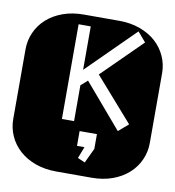

<svg xmlns="http://www.w3.org/2000/svg" viewBox="-79 -738 736 806"><g transform="rotate(10 289.0 -334.5)"><path d="M325.2 -58.1 355 -121.1V-184.1H281.2V-121.1H313L293.9 -71.8ZM319.3 -432.1 487.3 -598.1 452.1 -639.2 251 -439.9V-625H199.2V-221.2H251V-374Q259.3 -380.9 265.4 -386.5Q271.5 -392.1 279.3 -398.9L439 -211.9L481 -248ZM364.3 -668.9Q413.6 -668.9 453.6 -654.3Q493.7 -639.6 521.7 -614.3Q549.8 -588.9 564.9 -554.9Q580.1 -521 580.1 -482.9V-186Q580.1 -147.9 564.9 -114Q549.8 -80.1 521.7 -54.7Q493.7 -29.3 453.6 -14.6Q413.6 0 364.3 0H213.9Q164.6 0 124.5 -14.6Q84.5 -29.3 56.4 -54.7Q28.3 -80.1 13.2 -114Q-2 -147.9 -2 -186V-482.9Q-2 -521 13.2 -554.9Q28.3 -588.9 56.4 -614.3Q84.5 -639.6 124.5 -654.3Q164.6 -668.9 213.9 -668.9Z"/></g></svg>

Font: Monofett
Style: Regular
Weight: 400
Designer: vernon adams
Foundry: vernon adams
Version: Version 1.000